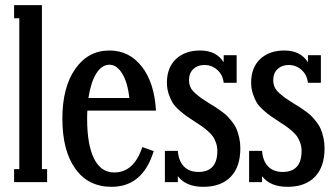

<svg xmlns="http://www.w3.org/2000/svg" viewBox="-20 -700 1285 738"><path d="M161.1 0H34.2V-49.8H54.2V-629.9H34.2V-680.2H141.1V-49.8H161.1Z M418.9 -37.1Q495.1 -37.1 526.9 -134.8L570.8 -119.1Q528.8 18.1 408.7 18.1Q319.3 18.1 269.5 -51.5Q219.7 -121.1 219.7 -244.1Q219.7 -363.8 269 -434.8Q318.4 -505.9 400.9 -505.9Q476.6 -505.9 524.9 -444.3Q573.2 -382.8 579.6 -274.9H315.9Q314.9 -265.1 314.9 -243.2Q314.9 -144 341.3 -90.6Q367.7 -37.1 418.9 -37.1ZM400.9 -451.2Q371.1 -451.2 350.1 -417.5Q329.1 -383.8 319.8 -323.2H477.1Q470.7 -383.3 449.7 -417.2Q428.7 -451.2 400.9 -451.2Z M783.7 -303.2Q799.8 -293.5 808.1 -288.3Q816.4 -283.2 831.3 -272.2Q846.2 -261.2 854.5 -252.7Q862.8 -244.1 873.5 -230.2Q884.3 -216.3 889.9 -202.4Q895.5 -188.5 899.7 -169.7Q903.8 -150.9 903.8 -129.9Q903.8 -58.6 866.7 -20.3Q829.6 18.1 761.7 18.1Q694.3 18.1 663.6 -22.9V0H613.8V-120.1H663.6Q666.5 -81.1 687 -60.1Q707.5 -39.1 742.7 -39.1Q815.4 -39.1 815.4 -120.1Q815.4 -136.7 810.1 -151.4Q804.7 -166 798.1 -175.8Q791.5 -185.5 777.1 -197.8Q762.7 -210 754.2 -215.8Q745.6 -221.7 726.6 -233.9Q706.5 -247.1 696 -254.4Q685.5 -261.7 668.7 -276.6Q651.9 -291.5 643.6 -304.9Q635.3 -318.4 628.4 -338.9Q621.6 -359.4 621.6 -382.8Q621.6 -439.9 656.2 -472.9Q690.9 -505.9 749.5 -505.9Q811 -505.9 839.8 -460.9V-487.8H889.6V-381.8H839.8Q836.4 -412.6 815.2 -431.4Q793.9 -450.2 765.6 -450.2Q739.7 -450.2 723.1 -434.6Q706.5 -418.9 706.5 -392.1Q706.5 -377.4 711.9 -365.2Q717.3 -353 730.7 -341.3Q744.1 -329.6 753.4 -323Q762.7 -316.4 783.7 -303.2Z M1107.4 -303.2Q1123.5 -293.5 1131.8 -288.3Q1140.1 -283.2 1155 -272.2Q1169.9 -261.2 1178.2 -252.7Q1186.5 -244.1 1197.3 -230.2Q1208 -216.3 1213.6 -202.4Q1219.2 -188.5 1223.4 -169.7Q1227.5 -150.9 1227.5 -129.9Q1227.5 -58.6 1190.4 -20.3Q1153.3 18.1 1085.4 18.1Q1018.1 18.1 987.3 -22.9V0H937.5V-120.1H987.3Q990.2 -81.1 1010.7 -60.1Q1031.2 -39.1 1066.4 -39.1Q1139.2 -39.1 1139.2 -120.1Q1139.2 -136.7 1133.8 -151.4Q1128.4 -166 1121.8 -175.8Q1115.2 -185.5 1100.8 -197.8Q1086.4 -210 1077.9 -215.8Q1069.3 -221.7 1050.3 -233.9Q1030.3 -247.1 1019.8 -254.4Q1009.3 -261.7 992.4 -276.6Q975.6 -291.5 967.3 -304.9Q959 -318.4 952.1 -338.9Q945.3 -359.4 945.3 -382.8Q945.3 -439.9 980 -472.9Q1014.6 -505.9 1073.2 -505.9Q1134.8 -505.9 1163.6 -460.9V-487.8H1213.4V-381.8H1163.6Q1160.2 -412.6 1138.9 -431.4Q1117.7 -450.2 1089.4 -450.2Q1063.5 -450.2 1046.9 -434.6Q1030.3 -418.9 1030.3 -392.1Q1030.3 -377.4 1035.6 -365.2Q1041 -353 1054.4 -341.3Q1067.9 -329.6 1077.1 -323Q1086.4 -316.4 1107.4 -303.2Z"/></svg>

Font: Margherita Semibold
Style: Regular
Weight: 600
Designer: James Puckett
Foundry: Dunwich Type Founders
Version: Version 1.008;hotconv 1.0.109;makeotfexe 2.5.65596